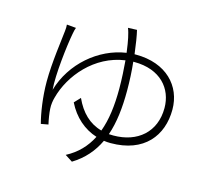

<svg xmlns="http://www.w3.org/2000/svg" viewBox="-116 -925 1233 1120"><g transform="rotate(15 500.0 -364.5)"><path d="M577 -785 523 -783C529 -769 535 -746 539 -727C543 -709 548 -679 553 -640C389 -616 241 -489 192 -320C184 -407 206 -592 220 -665C223 -682 226 -694 230 -704L174 -709C175 -697 175 -686 173 -670C168 -618 146 -472 146 -358C146 -265 161 -169 177 -110L221 -118C215 -143 208 -185 207 -209C205 -234 210 -262 215 -279C252 -420 377 -571 558 -596C562 -547 566 -488 566 -426C566 -324 555 -236 528 -164C454 -184 400 -237 364 -317L330 -281C370 -200 434 -145 510 -121C478 -58 431 -8 364 27L409 56C478 14 526 -42 558 -110C571 -108 585 -107 599 -107C801 -107 897 -231 897 -389C897 -531 793 -644 609 -644H600C593 -702 585 -752 577 -785ZM604 -600H610C770 -600 850 -502 850 -386C850 -240 748 -154 603 -154L576 -155C603 -233 613 -324 613 -427C613 -486 610 -546 604 -600Z"/></g></svg>

Font: Noto Sans TC Light
Style: Regular
Weight: 300
Designer: Ryoko NISHIZUKA 西塚涼子 (kana, bopomofo & ideographs); Paul D. Hunt (Latin, Greek & Cyrillic); Sandoll Communications 산돌커뮤니
Foundry: Adobe
Version: Version 2.004;hotconv 1.0.118;makeotfexe 2.5.65603